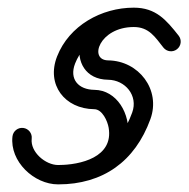

<svg xmlns="http://www.w3.org/2000/svg" viewBox="-20 -484 487 496"><path d="M325.6 -464.2C325.6 -464.2 325.6 -464.2 325.6 -464.2C242.1 -464.2 158.6 -418 127.4 -338.1C99 -265.2 147.2 -202.7 223.5 -201.9C244.4 -201.7 257.9 -170.9 260.7 -154C273.6 -77.9 188.2 -57.7 130.1 -57.7C116.3 -57.7 105.1 -46.5 105.1 -32.7C105.1 -18.9 116.3 -7.7 130.1 -7.7C371.2 -7.7 338.7 -250.7 224 -251.9C182.8 -252.3 158.2 -279.3 174 -319.9C197.6 -380.6 262.7 -414.2 325.6 -414.2C339.4 -414.2 350.6 -425.4 350.6 -439.2C350.6 -453 339.4 -464.2 325.6 -464.2ZM441.4 -392C441.4 -392 441.4 -392 441.4 -392C409.5 -432.4 382.8 -464.2 325.6 -464.2C162.2 -464.2 142.9 -279.3 259 -278C303.4 -277.5 337.5 -237.2 321.5 -193.3C288.8 -103.5 225.3 -57.7 130.1 -57.7C97.6 -57.7 57.9 -91.1 61.9 -125.8C63.5 -139.5 53.7 -151.9 39.9 -153.5C26.2 -155.1 13.8 -145.2 12.2 -131.5C12.2 -131.5 12.2 -131.5 12.2 -131.5C4.8 -67 67.8 -7.7 130.1 -7.7C246.1 -7.7 328.7 -66.8 368.5 -176.1C396.2 -252.2 338.4 -327.1 259.5 -328C207.9 -328.6 236.7 -414.2 325.6 -414.2C365 -414.2 380.7 -388.2 402.2 -361C410.8 -350.2 426.5 -348.3 437.3 -356.9C448.2 -365.5 450 -381.2 441.4 -392Z"/></svg>

Font: FRB American Cursive Guidelines Semibold
Style: Italic
Weight: 600
Italic angle: -25°
Version: Version 2.0;Modular Font Editor K font №1